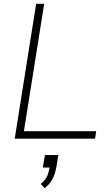

<svg xmlns="http://www.w3.org/2000/svg" viewBox="-20 -725 572 1004"><path d="M57 0 169 -705H211L105 -39H483L477 0ZM213 259 193 237Q220 214 228 193Q236 172 241 144L254 151H204L215 86H285L275 147Q269 183 254.5 211Q240 239 213 259Z"/></svg>

Font: Mulish ExtraLight ExtraLight
Style: Italic
Weight: 250
Italic angle: -9°
Version: Version 3.603